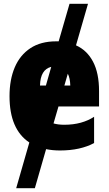

<svg xmlns="http://www.w3.org/2000/svg" viewBox="-20 -780 570 1008"><path d="M65 208 134 -32Q30 -101 30 -275Q30 -362 57.5 -426.5Q85 -491 139.5 -527Q194 -563 275 -563Q282 -563 288 -563L345 -760H442L379 -542Q437 -516 468.5 -456Q500 -396 500 -302V-221H287L261 -132Q286 -125 317 -125Q365 -125 404.5 -136Q444 -147 474 -167V-29Q439 -10 394 0Q349 10 295 10Q256 10 222 3L163 208ZM190 -331H221L249 -429Q192 -415 190 -331ZM349 -331Q348 -370 336 -393L318 -331ZM189 -221V-219V-221Z"/></svg>

Font: Noto Sans Mono Condensed Black
Style: Regular
Weight: 900
Width: 3
Designer: Monotype Design Team
Foundry: Monotype Imaging Inc.
Version: Version 2.014